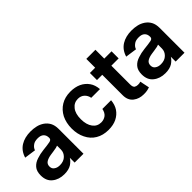

<svg xmlns="http://www.w3.org/2000/svg" viewBox="30 -1338 2012 2012"><g transform="rotate(-45 1036.0 -332.5)"><path d="M90 -29Q37 -71 37 -153Q37 -216 67 -250Q97 -285 146 -300Q192 -316 247 -322Q314 -329 349 -336Q379 -342 379 -368V-370Q379 -409 356 -430Q334 -451 290 -451Q242 -451 218 -431Q191 -412 181 -382L54 -400Q77 -478 139 -517Q200 -555 289 -555Q329 -555 369 -546Q406 -538 441 -515Q475 -492 495 -456Q515 -419 515 -365V3H384V-72H386Q368 -39 329 -12Q288 14 223 14Q143 14 90 -29ZM346 -119Q379 -151 379 -196V-253Q377 -251 354 -245Q324 -239 307 -237Q283 -233 266 -231Q224 -225 196 -208Q168 -190 168 -155Q168 -120 193 -104Q217 -86 256 -86Q313 -86 346 -119Z M737 -23Q678 -58 646 -124Q614 -188 614 -271Q614 -353 646 -419Q680 -484 738 -519Q797 -555 878 -555Q946 -555 998 -531Q1050 -506 1081 -461Q1111 -419 1116 -354H987Q980 -394 952 -420Q924 -446 880 -446Q823 -446 787 -400Q751 -355 751 -273Q751 -191 787 -143Q821 -97 880 -97Q919 -97 950 -120Q978 -143 987 -189H1116Q1111 -127 1082 -83Q1051 -37 1000 -12Q950 13 879 13Q797 13 737 -23Z M1374 -443V-164Q1374 -128 1390 -115Q1407 -104 1429 -104Q1444 -104 1451 -105L1470 -110L1492 -4Q1481 0 1460 5Q1441 10 1403 10Q1336 10 1289 -26Q1238 -65 1239 -143V-443H1161V-548H1239V-679H1374V-548H1482V-443Z M1587 -29Q1534 -71 1534 -153Q1534 -216 1564 -250Q1594 -285 1643 -300Q1689 -316 1744 -322Q1811 -329 1846 -336Q1876 -342 1876 -368V-370Q1876 -409 1853 -430Q1831 -451 1787 -451Q1739 -451 1715 -431Q1688 -412 1678 -382L1551 -400Q1574 -478 1636 -517Q1697 -555 1786 -555Q1826 -555 1866 -546Q1903 -538 1938 -515Q1972 -492 1992 -456Q2012 -419 2012 -365V3H1881V-72H1883Q1865 -39 1826 -12Q1785 14 1720 14Q1640 14 1587 -29ZM1843 -119Q1876 -151 1876 -196V-253Q1874 -251 1851 -245Q1821 -239 1804 -237Q1780 -233 1763 -231Q1721 -225 1693 -208Q1665 -190 1665 -155Q1665 -120 1690 -104Q1714 -86 1753 -86Q1810 -86 1843 -119Z"/></g></svg>

Font: Sinter Bold
Style: Regular
Weight: 700
Foundry: Adobe & rsms
Version: Version 1.000